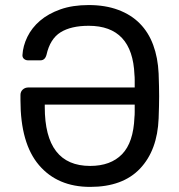

<svg xmlns="http://www.w3.org/2000/svg" viewBox="-20 -730 710 760"><path d="M61 -333V-354Q61 -367.2 70.1 -375.5Q79.1 -383.8 92.8 -383.8H513.2V-413.6Q513.2 -425.8 512.2 -434.1Q504.4 -627.9 331.1 -627.9Q261.2 -627.9 219.7 -602.1Q178.2 -576.2 164.1 -513.2Q158.2 -491.2 140.1 -491.2H90.8Q82 -491.2 75.4 -496.6Q68.8 -502 68.8 -511.2Q70.8 -548.3 88.4 -584.2Q106 -620.1 138.4 -647.9Q170.9 -675.8 219 -692.9Q267.1 -710 331.1 -710Q397 -710 448 -690.9Q499 -671.9 533.4 -637Q567.9 -602.1 586.4 -552Q605 -502 607.9 -439Q608.9 -411.1 609.4 -388.7Q609.9 -366.2 609.9 -349.1Q609.9 -332 609.4 -310.1Q608.9 -288.1 607.9 -261.2Q603 -135.3 534.4 -62.7Q465.8 9.8 336.9 9.8Q208 9.8 134.5 -76.2Q61 -162.1 61 -333ZM157.2 -306.2Q157.2 -73.2 336.9 -73.2Q418 -73.2 463.1 -119.6Q508.3 -166 512.2 -266.1Q513.2 -273.9 513.2 -286.6V-315.9H157.2Z"/></svg>

Font: Rubik AZ
Style: Regular
Weight: 400
Designer: Hubert and Fischer
Foundry: Hubert & Fischer
Version: Version 2.000